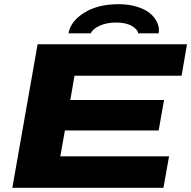

<svg xmlns="http://www.w3.org/2000/svg" viewBox="-20 -900 916 920"><path d="M308.1 -740.2Q318.4 -798.3 383.8 -839.1Q449.2 -879.9 547.9 -879.9Q598.1 -879.9 638.2 -867.2Q678.2 -854.5 701.2 -834.2Q724.1 -814 734.4 -789.6Q744.6 -765.1 740.2 -740.2H642.1Q640.1 -758.8 612.1 -775.4Q584 -792 536.1 -792Q491.7 -792 458 -776.9Q424.3 -761.7 415 -740.2ZM39.1 0 160.2 -688H876L850.1 -537.1H336.9L316.9 -420.9H766.1L740.2 -274.9H291L269 -150.9H790L763.2 0Z"/></svg>

Font: Archivo Expanded ExtraBold
Style: Italic
Weight: 800
Width: 7
Italic angle: -10°
Designer: Hector Gatti
Foundry: Omnibus-Type
Version: Version 2.001